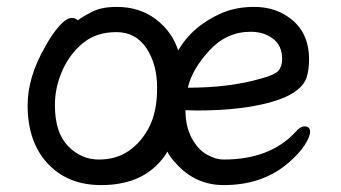

<svg xmlns="http://www.w3.org/2000/svg" viewBox="-20 -512 988 556"><path d="M273 24Q176 24 118 -38.5Q60 -101 60 -207Q60 -289 111 -377Q131 -414 152 -437Q173 -460 187 -460Q200 -460 205 -453Q221 -465 248 -478.5Q275 -492 318 -492Q384 -492 431 -456.5Q478 -421 496 -366Q538 -438 624 -475Q665 -492 716 -492Q767 -492 805 -469Q875 -428 875 -340Q875 -310 868 -288Q846 -221 676 -199Q619 -192 549 -192L517 -193Q517 -147 534.5 -113.5Q552 -80 578 -65Q604 -50 628 -50Q761 -50 835 -129Q849 -146 862 -146Q878 -146 878 -130Q878 -117 863 -93Q848 -69 817 -42Q742 24 628 24Q549 24 494 -34Q470 -59 465 -73Q406 24 273 24ZM139 -208Q139 -128 177 -89Q215 -50 266 -50Q317 -50 353.5 -75.5Q390 -101 412.5 -145Q435 -189 435 -258Q435 -326 404 -372.5Q373 -419 317 -419Q259 -419 220.5 -387.5Q182 -356 160.5 -307.5Q139 -259 139 -208ZM524 -258Q644 -258 734 -284Q776 -295 786.5 -307.5Q797 -320 797 -341Q797 -380 770.5 -400Q744 -420 706 -420Q636 -420 586 -365.5Q536 -311 524 -258Z"/></svg>

Font: LXGW WenKai TC
Style: Bold
Weight: 700
Designer: LXGW / Fontworks Inc.
Foundry: LXGW / Fontworks Inc.
Version: Version 1.330;April 28, 2024